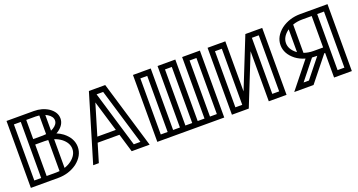

<svg xmlns="http://www.w3.org/2000/svg" viewBox="-41 -1258 3426 1835"><g transform="rotate(-20 1671.5 -340.5)"><path d="M164.1 -55.2V-625.5H94.2V-55.2ZM407.2 -448.2Q418.5 -453.1 429.2 -459.5Q476.6 -488.3 476.6 -527.8Q476.6 -567.4 429.2 -596.7Q418.5 -603 407.2 -607.9ZM351.6 -623Q335 -625.5 316.9 -625.5H219.7V-430.7H316.9Q335 -430.7 351.6 -433.1ZM407.2 -69.3Q444.8 -81.5 477.1 -105Q539.6 -153.3 539.6 -215.3Q539.6 -276.9 477.1 -325.7Q444.8 -349.1 407.2 -361.3ZM351.6 -373Q334.5 -375 316.9 -375H219.7V-55.2H316.9Q334.5 -55.2 351.6 -57.1ZM316.9 0H39.1V-680.7H316.9Q400.4 -680.7 464.8 -639.2Q532.2 -592.3 532.2 -527.8Q532.2 -463.4 464.8 -416.5Q456.1 -410.6 446.8 -405.8Q481.4 -391.6 510.3 -370.1Q594.7 -303.7 594.7 -215.3Q594.7 -127 510.3 -60.5Q426.3 0 316.9 0Z M1247.1 0H1064.5L1008.3 -187.5H786.6L730.5 0H672.9L877 -680.7H1043ZM991.7 -243.2 897.5 -556.6 803.7 -243.2ZM1173.3 -55.2 1002 -625.5H935.1L1106 -55.2Z M2005.9 0H1325.2V-680.7H1505.9V-55.2H1575.2V-680.7H1755.9V-55.2H1825.2V-680.7H2005.9ZM1450.2 -55.2V-625.5H1380.4V-55.2ZM1700.2 -55.2V-625.5H1630.9V-55.2ZM1950.7 -55.2V-625.5H1880.9V-55.2Z M2639.6 0H2459V-509.3L2255.4 0H2084V-680.7H2264.6V-171.4L2468.3 -680.7H2639.6ZM2209 -55.2V-625.5H2139.2V-55.2ZM2584.5 -55.2V-625.5H2514.6V-55.2Z M3178.7 -55.2H3248V-625.5H3178.7ZM2873 -349.6V-581.1Q2869.1 -578.6 2865.2 -575.7Q2803.2 -527.3 2803.2 -465.3Q2803.2 -403.8 2865.2 -355Q2869.1 -352.1 2873 -349.6ZM2928.7 -609.4V-321.8Q2973.6 -305.7 3025.9 -305.7H3123V-625.5H3025.9Q2973.6 -625.5 2928.7 -609.4ZM2833 -55.2H2887.2L3043 -250Q3007.8 -250 2990.2 -252ZM2717.8 0 2928.7 -263.7Q2874.5 -278.8 2832 -310.5Q2747.6 -377 2747.6 -465.3Q2747.6 -553.7 2832 -620.1Q2916.5 -680.7 3025.9 -680.7H3303.7V0H3123V-250H3114.3L2914.1 0Z"/></g></svg>

Font: X Company
Style: Regular
Weight: 400
Designer: GGBotNet
Foundry: GGBotNet
Version: 0.90